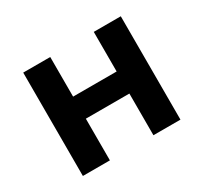

<svg xmlns="http://www.w3.org/2000/svg" viewBox="-110 -654 855 806"><g transform="rotate(-30 317.5 -250.5)"><path d="M81 0V-501H212V-309H423V-501H554V0H423V-202H212V0Z"/></g></svg>

Font: Nunito Sans 7pt SemiCondensed
Style: Bold
Weight: 700
Width: 4
Designer: Vernon Adams
Foundry: Vernon Adams
Version: Version 3.101;gftools[0.9.27]